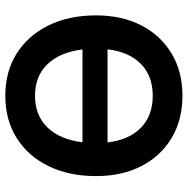

<svg xmlns="http://www.w3.org/2000/svg" viewBox="-12 -688 708 724"><g transform="rotate(-90 342.0 -326.0)"><path d="M40 -317.5Q40 -420.5 77.8 -497.5Q115.5 -574.5 183.8 -617.2Q252 -660 343 -660Q434 -660 502 -617.2Q570 -574.5 608 -497.5Q646 -420.5 646 -317.5Q646 -220 608 -146.8Q570 -73.5 502 -32.8Q434 8 343 8Q252 8 183.8 -32.8Q115.5 -73.5 77.8 -146.8Q40 -220 40 -317.5ZM343 -548Q269 -548 223.5 -501.2Q178 -454.5 167.5 -369H517.5Q507 -454.5 461.8 -501.2Q416.5 -548 343 -548ZM343 -104Q417.5 -104 463 -148.8Q508.5 -193.5 518 -274.5H167Q176.5 -193.5 222.2 -148.8Q268 -104 343 -104Z"/></g></svg>

Font: Overused Grotesk SemiBold
Style: Regular
Weight: 610
Version: Version 0.004